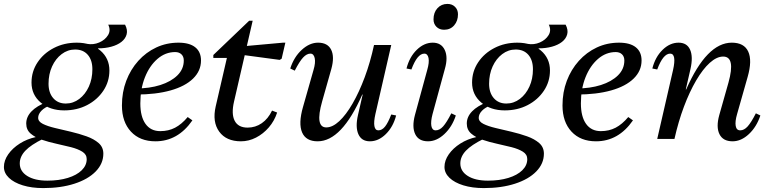

<svg xmlns="http://www.w3.org/2000/svg" viewBox="-110 -710 3929 981"><path d="M111 251Q52 251 6.5 237Q-39 223 -64.5 198.5Q-90 174 -90 143Q-90 110 -68 78.5Q-46 47 -9 23.5Q28 0 74 -10V-18H109V0Q48 30 19.5 60Q-9 90 -9 125Q-9 165 29 189Q67 213 132 213Q191 213 236.5 199Q282 185 307.5 160Q333 135 333 103Q333 79 310.5 65Q288 51 253 42Q218 33 178.5 24.5Q139 16 104 4Q69 -8 46.5 -27.5Q24 -47 24 -79Q24 -113 51 -141Q78 -169 128 -188L148 -172Q119 -162 102 -144.5Q85 -127 85 -108Q85 -89 109 -77Q133 -65 171 -56Q209 -47 251.5 -37Q294 -27 332 -13.5Q370 0 394 21Q418 42 418 75Q418 126 379 166Q340 206 270.5 228.5Q201 251 111 251ZM218 -146Q145 -146 98 -186Q51 -226 51 -288Q51 -345 82 -391.5Q113 -438 165.5 -465Q218 -492 282 -492Q356 -492 402.5 -452Q449 -412 449 -350Q449 -293 418 -246.5Q387 -200 335 -173Q283 -146 218 -146ZM226 -181Q264 -181 295 -204.5Q326 -228 344 -267.5Q362 -307 362 -356Q362 -403 338.5 -430Q315 -457 274 -457Q236 -457 205 -433.5Q174 -410 156 -370.5Q138 -331 138 -282Q138 -236 162 -208.5Q186 -181 226 -181ZM333 -454 334 -486Q367 -480 397 -493Q427 -506 442 -530.5Q457 -555 443 -584H529Q543 -557 537 -534.5Q531 -512 510.5 -496Q490 -480 459 -471.5Q428 -463 391 -463V-454Z M684 12Q605 12 559 -37.5Q513 -87 513 -171Q513 -239 535 -297Q557 -355 596.5 -399Q636 -443 688.5 -467.5Q741 -492 802 -492Q858 -492 887.5 -468.5Q917 -445 917 -401Q917 -348 876.5 -308.5Q836 -269 761.5 -248Q687 -227 585 -227V-258Q654 -258 709 -275.5Q764 -293 796.5 -325Q829 -357 829 -401Q829 -421 817 -432.5Q805 -444 785 -444Q735 -444 694.5 -409Q654 -374 630.5 -315Q607 -256 607 -182Q607 -114 633.5 -77Q660 -40 709 -40Q751 -40 784.5 -57.5Q818 -75 849 -112L873 -95Q799 12 684 12Z M1121 12Q1046 12 1010 -37.5Q974 -87 992 -166L1062 -469L1092 -414H980V-429L1163 -604H1181L1086 -192Q1071 -128 1089 -93Q1107 -58 1155 -58Q1195 -58 1227.5 -80.5Q1260 -103 1280 -145L1306 -135Q1292 -92 1263.5 -59Q1235 -26 1198 -7Q1161 12 1121 12ZM1319 -404 1095 -434 1104 -471 1336 -492H1348L1329 -410Z M1513 12Q1453 12 1433.5 -33.5Q1414 -79 1438 -163L1492 -353Q1503 -390 1498 -413Q1493 -436 1476 -436Q1457 -436 1438.5 -416Q1420 -396 1396 -349L1373 -360Q1392 -419 1432 -455.5Q1472 -492 1515 -492Q1564 -492 1582 -456Q1600 -420 1583 -358L1536 -192Q1517 -125 1522.5 -92Q1528 -59 1557 -59Q1589 -59 1623.5 -91Q1658 -123 1691.5 -181Q1725 -239 1753.5 -315.5Q1782 -392 1801 -480H1847L1778 -227H1741Q1636 12 1513 12ZM1780 12Q1737 12 1721 -24.5Q1705 -61 1719 -122L1801 -480H1889L1808 -127Q1799 -87 1803 -65.5Q1807 -44 1823 -44Q1842 -44 1857.5 -63.5Q1873 -83 1889 -125L1914 -120Q1899 -62 1861.5 -25Q1824 12 1780 12Z M2077 12Q2029 12 2011.5 -24.5Q1994 -61 2010 -122L2073 -353Q2084 -391 2079.5 -413.5Q2075 -436 2058 -436Q2022 -436 1992 -355L1967 -360Q1982 -419 2019.5 -455.5Q2057 -492 2101 -492Q2145 -492 2162.5 -454.5Q2180 -417 2163 -358L2100 -127Q2090 -89 2094 -66.5Q2098 -44 2116 -44Q2136 -44 2154 -64Q2172 -84 2196 -131L2219 -120Q2200 -62 2160.5 -25Q2121 12 2077 12ZM2159 -558Q2135 -558 2120 -573Q2105 -588 2105 -611Q2105 -646 2125 -668Q2145 -690 2176 -690Q2200 -690 2215 -675Q2230 -660 2230 -637Q2230 -603 2210.5 -580.5Q2191 -558 2159 -558Z M2362 251Q2303 251 2257.5 237Q2212 223 2186.5 198.5Q2161 174 2161 143Q2161 110 2183 78.5Q2205 47 2242 23.5Q2279 0 2325 -10V-18H2360V0Q2299 30 2270.5 60Q2242 90 2242 125Q2242 165 2280 189Q2318 213 2383 213Q2442 213 2487.5 199Q2533 185 2558.5 160Q2584 135 2584 103Q2584 79 2561.5 65Q2539 51 2504 42Q2469 33 2429.5 24.5Q2390 16 2355 4Q2320 -8 2297.5 -27.5Q2275 -47 2275 -79Q2275 -113 2302 -141Q2329 -169 2379 -188L2399 -172Q2370 -162 2353 -144.5Q2336 -127 2336 -108Q2336 -89 2360 -77Q2384 -65 2422 -56Q2460 -47 2502.5 -37Q2545 -27 2583 -13.5Q2621 0 2645 21Q2669 42 2669 75Q2669 126 2630 166Q2591 206 2521.5 228.5Q2452 251 2362 251ZM2469 -146Q2396 -146 2349 -186Q2302 -226 2302 -288Q2302 -345 2333 -391.5Q2364 -438 2416.5 -465Q2469 -492 2533 -492Q2607 -492 2653.5 -452Q2700 -412 2700 -350Q2700 -293 2669 -246.5Q2638 -200 2586 -173Q2534 -146 2469 -146ZM2477 -181Q2515 -181 2546 -204.5Q2577 -228 2595 -267.5Q2613 -307 2613 -356Q2613 -403 2589.5 -430Q2566 -457 2525 -457Q2487 -457 2456 -433.5Q2425 -410 2407 -370.5Q2389 -331 2389 -282Q2389 -236 2413 -208.5Q2437 -181 2477 -181ZM2584 -454 2585 -486Q2618 -480 2648 -493Q2678 -506 2693 -530.5Q2708 -555 2694 -584H2780Q2794 -557 2788 -534.5Q2782 -512 2761.5 -496Q2741 -480 2710 -471.5Q2679 -463 2642 -463V-454Z M2935 12Q2856 12 2810 -37.5Q2764 -87 2764 -171Q2764 -239 2786 -297Q2808 -355 2847.5 -399Q2887 -443 2939.5 -467.5Q2992 -492 3053 -492Q3109 -492 3138.5 -468.5Q3168 -445 3168 -401Q3168 -348 3127.5 -308.5Q3087 -269 3012.5 -248Q2938 -227 2836 -227V-258Q2905 -258 2960 -275.5Q3015 -293 3047.5 -325Q3080 -357 3080 -401Q3080 -421 3068 -432.5Q3056 -444 3036 -444Q2986 -444 2945.5 -409Q2905 -374 2881.5 -315Q2858 -256 2858 -182Q2858 -114 2884.5 -77Q2911 -40 2960 -40Q3002 -40 3035.5 -57.5Q3069 -75 3100 -112L3124 -95Q3050 12 2935 12Z M3633 12Q3584 12 3566 -24.5Q3548 -61 3565 -122L3612 -288Q3649 -421 3585 -421Q3552 -421 3516.5 -389Q3481 -357 3447 -299Q3413 -241 3384.5 -165Q3356 -89 3336 0H3290L3359 -253H3396Q3501 -492 3629 -492Q3692 -492 3713 -446.5Q3734 -401 3710 -317L3656 -127Q3645 -89 3649 -66.5Q3653 -44 3672 -44Q3692 -44 3710 -64Q3728 -84 3752 -131L3775 -120Q3756 -62 3716.5 -25Q3677 12 3633 12ZM3248 0 3329 -353Q3338 -393 3334.5 -414.5Q3331 -436 3314 -436Q3278 -436 3248 -355L3223 -360Q3238 -419 3275.5 -455.5Q3313 -492 3357 -492Q3400 -492 3416 -456Q3432 -420 3418 -358L3336 0Z"/></svg>

Font: Platypi Light
Style: Italic
Weight: 300
Italic angle: -13°
Designer: David Sargent
Foundry: Bolt Cutter Type
Version: Version 1.200